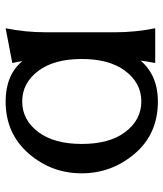

<svg xmlns="http://www.w3.org/2000/svg" viewBox="32 -620 597 702"><g transform="rotate(-90 331.0 -268.5)"><path d="M579.1 0H452.1Q457.5 -26.9 460.9 -53.2Q406.2 9.8 311.5 9.8Q191.4 9.8 119.1 -76.7Q48.8 -160.6 48.8 -268.6Q48.8 -377.9 119.1 -460.4Q192.9 -546.9 311.5 -546.9Q408.2 -546.9 459 -485.8Q456.5 -503.9 452.1 -522.5L579.1 -546.9Q564.5 -475.6 564.5 -400.4V-146.5Q564.5 -73.2 579.1 0ZM423.8 -426.8Q379.4 -486.3 311.5 -486.3Q243.7 -486.3 199.2 -426.8Q156.2 -369.1 156.2 -268.6Q156.2 -168 199.2 -110.4Q243.7 -50.8 311.5 -50.8Q379.4 -50.8 423.8 -110.4Q466.8 -168 466.8 -268.6Q466.8 -369.1 423.8 -426.8Z"/></g></svg>

Font: Classica
Style: Book
Weight: 400
Version: Version 1.001